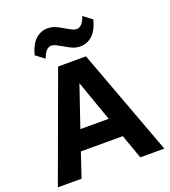

<svg xmlns="http://www.w3.org/2000/svg" viewBox="-159 -1013 996 1127"><g transform="rotate(-20 339.5 -449.0)"><path d="M251 -666H425L672 0H522L468 -152H206L155 0H7ZM425 -276 335 -531 248 -276ZM316 -769Q294 -782 280.5 -788.5Q267 -795 254 -795Q238 -795 224 -781Q210 -767 198 -734L144 -775Q160 -837 192.5 -867.5Q225 -898 268 -898Q294 -898 316 -888.5Q338 -879 368 -861Q390 -848 403.5 -841.5Q417 -835 430 -835Q446 -835 460 -849Q474 -863 486 -896L540 -855Q524 -793 491.5 -762.5Q459 -732 416 -732Q390 -732 368 -741.5Q346 -751 316 -769Z"/></g></svg>

Font: Secular One
Style: Regular
Weight: 400
Designer: Michal Sahar
Foundry: Hagilda
Version: Version 1.000